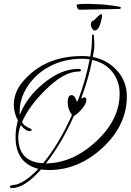

<svg xmlns="http://www.w3.org/2000/svg" viewBox="-20 -862 673 987"><path d="M41 105Q31 105 31 97Q31 92 39.5 90.5Q48 89 66 86Q118 69 177 6Q60 -24 60 -158Q60 -201 72 -243Q51 -281 51 -323Q51 -397 112 -459Q221 -574 403 -574Q425 -574 444 -571Q447 -588 450 -612Q453 -636 453 -677Q453 -685 459 -685Q462 -685 462 -680Q465 -658 465 -628Q465 -615 462.5 -599Q460 -583 457 -569Q533 -554 583 -498Q632 -443 632 -366Q632 -218 506 -101Q382 12 233 12Q211 12 191 9Q106 105 41 105ZM202 -23Q243 -73 280 -135Q317 -197 350 -271Q328 -300 328 -335Q328 -373 348 -373Q365 -373 375 -339L380 -344Q401 -399 416 -452Q431 -505 441 -557Q422 -560 403 -560Q305 -560 229 -517Q148 -473 105 -389Q81 -341 81 -288Q81 -284 81 -280Q81 -276 82 -272Q117 -362 202 -432Q293 -508 383 -508Q396 -508 396 -501Q396 -494 382 -494Q308 -494 212 -398Q128 -315 93 -234Q102 -217 124 -207Q143 -198 143 -195Q143 -188 134 -188Q111 -188 87 -219Q74 -186 74 -158Q74 -29 202 -23ZM216 -22Q352 -23 472 -133Q595 -246 595 -380Q595 -446 557 -493Q519 -540 454 -554Q436 -461 397 -355Q408 -361 414 -361Q424 -361 424 -350Q424 -329 402 -303Q391 -290 380.5 -280.5Q370 -271 360 -266Q296 -123 216 -22ZM466 -705Q460 -705 452 -717Q447 -726 447 -736Q447 -754 464 -758Q492 -789 501 -789Q505 -789 505 -781Q505 -771 495 -737Q484 -705 466 -705ZM389 -812Q383 -812 378.5 -820Q374 -828 374 -837V-838Q386 -842 419 -842Q430 -842 442 -842Q454 -842 468 -841Q498 -840 518.5 -838Q539 -836 557 -833.5Q575 -831 597 -827Q601 -827 601 -823Q601 -816 594 -816Q589 -816 569 -815.5Q549 -815 521 -814.5Q493 -814 465 -813.5Q437 -813 416 -812.5Q395 -812 389 -812Z"/></svg>

Font: Love Light
Style: Regular
Weight: 400
Designer: Robert E. Leuschke
Foundry: Robert E. Leuschke
Version: Version 1.010; ttfautohint (v1.8.3)